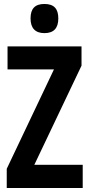

<svg xmlns="http://www.w3.org/2000/svg" viewBox="-20 -948 451 968"><path d="M204 -928C156 -928 134 -904 134 -855C134 -806 158 -781 204 -781C251 -781 274 -806 274 -855C274 -903 253 -928 204 -928ZM397 0V-117H153L391 -617V-714H18V-598H252L14 -97V0Z"/></svg>

Font: Noto Sans Kannada ExtraCondensed
Style: Bold
Weight: 700
Width: 2
Designer: Jelle Bosma - Monotype Design Team
Foundry: Monotype Imaging Inc.
Version: Version 2.005